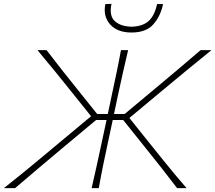

<svg xmlns="http://www.w3.org/2000/svg" viewBox="-40 -972 1112 992"><path d="M-20 0Q18.5 -30 65.8 -68.5Q113 -107 161.8 -147.5Q210.5 -188 253 -223.5L430.5 -371.5L331.5 -495Q289 -548 245.5 -601.8Q202 -655.5 153.5 -713H200.5Q246.5 -653 282.5 -607.5Q318.5 -562 355.5 -516L462 -383H517L536.5 -475.5Q550.5 -540.5 562.2 -596.5Q574 -652.5 585 -713H622Q607.5 -652.5 595 -596.5Q582.5 -540.5 568.5 -475.5L549 -383H604L761 -514Q818 -561.5 872.2 -607.2Q926.5 -653 996.5 -713H1052.5Q981.5 -655.5 916.5 -602Q851.5 -548.5 787.5 -495L628.5 -362.5L740.5 -222.5Q769 -187 801.5 -146.8Q834 -106.5 865.8 -68.2Q897.5 -30 924 0H875Q832.5 -56 795 -103.5Q757.5 -151 720.5 -197L596.5 -352H542.5L518 -237.5Q504 -172.5 492.5 -116.5Q481 -60.5 470.5 0H433.5Q447.5 -60.5 459.8 -116.5Q472 -172.5 486 -237.5L510.5 -352H456.5L275 -200.5Q217.5 -152 160 -103.8Q102.5 -55.5 38 0ZM639.5 -804Q565.5 -804 528.5 -846.5Q491.5 -889 504.5 -951L536 -952Q523 -890.5 553 -863Q583 -835.5 639.5 -834Q696.5 -835.5 727.5 -863Q758.5 -890.5 771.5 -951H802.5Q789.5 -888.5 752.2 -846.2Q715 -804 639.5 -804Z"/></svg>

Font: Commissioner Flair Thin
Style: Italic
Weight: 100
Italic angle: -12°
Designer: Kostas Bartsokas
Foundry: Kostas Bartsokas
Version: Version 1.000; ttfautohint (v1.8.3)